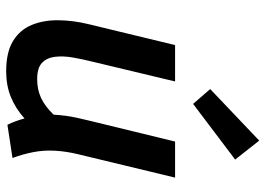

<svg xmlns="http://www.w3.org/2000/svg" viewBox="-136 -692 840 607"><g transform="rotate(90 283.5 -388.0)"><path d="M205 12Q145 12 109.5 -9.5Q74 -31 58.5 -68.5Q43 -106 43.5 -153Q44 -200 56 -249L122 -522H237L175 -263Q167 -231 161.5 -200Q156 -169 159 -143Q162 -117 178 -101.5Q194 -86 230 -86Q263 -86 289.5 -98.5Q316 -111 342 -138Q343 -156 345.5 -175.5Q348 -195 352.5 -214.5Q357 -234 361 -251L427 -522H541L467 -215Q458 -178 456 -142.5Q454 -107 460.5 -73.5Q467 -40 479 -8L374 8Q368 -4 363 -17.5Q358 -31 354 -46Q323 -18 286.5 -3Q250 12 205 12ZM308 -579 261 -633 424 -788 484 -712Z"/></g></svg>

Font: Ubuntu Sans SemiBold
Style: Italic
Weight: 600
Italic angle: -13.5°
Designer: Dalton Maag Ltd
Foundry: Dalton Maag Ltd
Version: Version 1.006